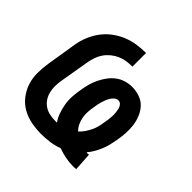

<svg xmlns="http://www.w3.org/2000/svg" viewBox="-148 -663 797 797"><g transform="rotate(45 250.0 -264.5)"><path d="M390 9Q367 9 344 4.5Q321 0 300 -8Q276 1 251 4.5Q226 8 202 8Q172 8 143 2.5Q114 -3 89 -17Q64 -31 46.5 -53.5Q29 -76 20 -103Q11 -130 11 -160Q11 -190 16 -221L37 -351Q41 -377 51 -402.5Q61 -428 77.5 -451Q94 -474 117 -491.5Q140 -509 165.5 -519.5Q191 -530 217.5 -534Q244 -538 271 -538V-458Q254 -458 237 -455.5Q220 -453 204 -446Q188 -439 174 -427.5Q160 -416 150 -401.5Q140 -387 134.5 -370.5Q129 -354 126 -337L104 -207Q101 -190 101 -173Q101 -156 105 -140Q109 -124 118 -110.5Q127 -97 140.5 -88Q154 -79 170.5 -75.5Q187 -72 204 -72Q206 -72 208.5 -72Q211 -72 214 -72Q202 -89 195 -109Q188 -129 184.5 -150.5Q181 -172 182.5 -194.5Q184 -217 188 -239Q191 -258 196 -276.5Q201 -295 209.5 -312.5Q218 -330 230 -346.5Q242 -363 258 -375Q274 -387 293 -392.5Q312 -398 330 -398Q353 -398 374.5 -390.5Q396 -383 410.5 -367.5Q425 -352 433.5 -331.5Q442 -311 445 -289Q448 -267 446.5 -244Q445 -221 441 -198Q438 -181 434 -164.5Q430 -148 423.5 -132Q417 -116 408 -100.5Q399 -85 388 -72Q389 -72 390 -71.5Q391 -71 393 -71Q395 -71 397.5 -71.5Q400 -72 402 -72L407 8Q403 8 398.5 8.5Q394 9 390 9ZM302 -108Q313 -118 321.5 -130.5Q330 -143 336.5 -156Q343 -169 346.5 -183Q350 -197 352 -211Q354 -221 355.5 -231.5Q357 -242 357.5 -252.5Q358 -263 357 -273Q356 -283 354 -292.5Q352 -302 345.5 -310Q339 -318 329 -318Q320 -318 312 -311.5Q304 -305 299 -296.5Q294 -288 290.5 -279.5Q287 -271 284.5 -262Q282 -253 280 -244Q278 -235 277 -226Q274 -210 273 -194Q272 -178 275 -162Q278 -146 284.5 -132.5Q291 -119 302 -108Z"/></g></svg>

Font: Iosevka Slab Medium Oblique
Style: Regular
Weight: 500
Italic angle: -9°
Monospace: yes
Designer: Belleve Invis
Foundry: Belleve Invis
Version: Version 11.1.1; ttfautohint (v1.8.3)